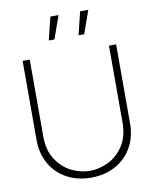

<svg xmlns="http://www.w3.org/2000/svg" viewBox="-101 -1021 893 1112"><g transform="rotate(-10 345.0 -465.0)"><path d="M345 15Q265.5 15 203 -18.5Q140.5 -52 105.2 -113.5Q70 -175 70 -255V-720H112V-269Q112 -186 148.2 -131Q184.5 -76 238.2 -50.5Q292 -25 345 -25Q398 -25 451.8 -50.5Q505.5 -76 541.8 -131Q578 -186 578 -269V-720H620V-255Q620 -175.5 584.8 -114Q549.5 -52.5 487 -18.8Q424.5 15 345 15ZM448 -945 415 -810H448L496 -945ZM273 -945 240 -810H273L321 -945Z"/></g></svg>

Font: Hauora
Style: Regular
Weight: 400
Designer: Wayne Shih
Foundry: WCYS
Version: Version 1.001